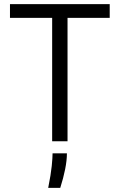

<svg xmlns="http://www.w3.org/2000/svg" viewBox="-20 -680 576 924"><path d="M231 0V-594H28V-660H508V-594H305V0ZM212 224Q225 159 229 119Q233 79 233 58H302Q302 92 293.5 134.5Q285 177 270 224Z"/></svg>

Font: Bricolage Grotesque 12pt Light
Style: Regular
Weight: 300
Designer: Mathieu Triay
Foundry: Atelier Triay
Version: Version 1.001; ttfautohint (v1.8.4.7-5d5b);gftools[0.9.33.de